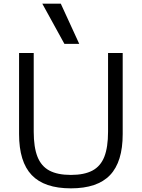

<svg xmlns="http://www.w3.org/2000/svg" viewBox="-20 -1020 775 1050"><path d="M367.7 10Q222.7 10 153.5 -62.5Q84.3 -135 84.3 -286.7V-730H164.4V-300Q164.4 -214.7 184.9 -162.9Q205.4 -111.1 250 -87.2Q294.7 -63.4 367.7 -63.4Q440.6 -63.4 485.5 -87.2Q530.3 -111.1 550.6 -162.9Q570.9 -214.7 570.9 -300V-730H651V-286.7Q651 -135 581.8 -62.5Q512.7 10 367.7 10ZM332.3 -780 211.3 -1000H312.4L413.4 -780Z"/></svg>

Font: M PLUS 2 Thin
Style: Regular
Weight: 100
Designer: Coji Morishita
Foundry: UNDERFOREST DESIGN
Version: Version 1.001